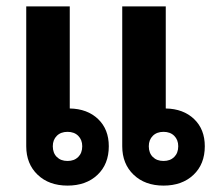

<svg xmlns="http://www.w3.org/2000/svg" viewBox="-20 -572 680 600"><path d="M320 -115Q320 -59 284.5 -25.5Q249 8 191 8Q133 8 97.5 -26Q62 -60 62 -115V-552H198V-233Q253 -232 286.5 -200Q320 -168 320 -115ZM620 -115Q620 -59 584.5 -25.5Q549 8 491 8Q433 8 397.5 -26Q362 -60 362 -115V-552H498V-233Q553 -232 586.5 -200Q620 -168 620 -115ZM237 -115Q237 -135 224.5 -147.5Q212 -160 191 -160Q170 -160 157.5 -147.5Q145 -135 145 -115Q145 -94 157.5 -81.5Q170 -69 191 -69Q212 -69 224.5 -81.5Q237 -94 237 -115ZM537 -115Q537 -135 524.5 -147.5Q512 -160 491 -160Q470 -160 457.5 -147.5Q445 -135 445 -115Q445 -94 457.5 -81.5Q470 -69 491 -69Q512 -69 524.5 -81.5Q537 -94 537 -115Z"/></svg>

Font: Stavian Bold
Style: Bold
Weight: 700
Version: Version 1.000; ttfautohint (v1.6)